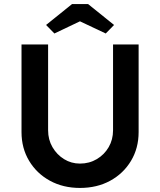

<svg xmlns="http://www.w3.org/2000/svg" viewBox="-20 -920 789 946"><path d="M374 6Q291 6 226 -29.5Q161 -65 123.5 -127.5Q86 -190 86 -269V-701H217V-278Q217 -232 238.5 -195Q260 -158 295.5 -136Q331 -114 374 -114Q420 -114 457 -136Q494 -158 515.5 -195Q537 -232 537 -278V-701H663V-269Q663 -190 625.5 -127.5Q588 -65 523 -29.5Q458 6 374 6ZM248 -755 207 -797 335 -900H414L542 -797L501 -755L374 -815Z"/></svg>

Font: Lexend Deca Medium
Style: Regular
Weight: 500
Designer: Bonnie Shaver-Troup, Thomas Jockin
Foundry: Lexend
Version: Version 1.008; ttfautohint (v1.8.4.7-5d5b)